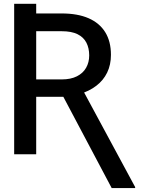

<svg xmlns="http://www.w3.org/2000/svg" viewBox="-20 -797 771 992"><path d="M53.2 -678.7V-777.3H167V-678.7ZM53.2 -727.5H298.8Q380.9 -727.5 437.5 -702.9Q494.1 -678.2 523.7 -630.6Q553.2 -583 553.2 -513.7Q553.2 -462.4 533.7 -422.1Q514.2 -381.8 477.5 -353.8Q440.9 -325.7 389.6 -310.5L357.9 -296.9H137.7V-386.7H298.8Q345.7 -386.7 377.4 -402.8Q409.2 -418.9 425 -447Q440.9 -475.1 440.9 -510.7Q440.9 -548.3 426.3 -576.7Q411.6 -605 380.4 -620.4Q349.1 -635.7 298.8 -635.7H167V0H53.2ZM557.1 174.8 293.5 -322.8H412.6L678.2 169.4V174.8Z"/></svg>

Font: Inter Cardless
Style: Regular
Weight: 400
Designer: Rasmus Andersson
Foundry: rsms
Version: Version 4.001;git-9221beed3